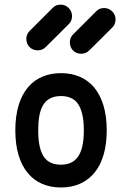

<svg xmlns="http://www.w3.org/2000/svg" viewBox="-20 -831 541 851"><path d="M250.5 -506.8C192.4 -506.8 141.1 -487.3 105.5 -445.8C69.8 -404.3 47.9 -341.3 47.9 -253.4C47.9 -170.9 67.4 -107.4 102.5 -64.9C137.2 -22 188 0 250.5 0C314.5 0 365.2 -23.9 399.9 -66.9C434.6 -109.9 453.1 -173.3 453.1 -253.4C453.1 -338.9 432.1 -401.4 397 -443.8C361.3 -486.3 309.6 -506.8 250.5 -506.8ZM323.2 -374C342.8 -348.1 351.6 -306.2 351.6 -253.4C351.6 -194.3 341.3 -157.2 323.7 -133.8C305.7 -109.9 279.8 -101.1 250.5 -101.1C189.5 -101.1 149.4 -133.8 149.4 -253.4C149.4 -342.8 169.9 -405.3 250.5 -405.3C281.7 -405.3 307.1 -395 323.2 -374ZM233.9 -673.3 284.7 -724.1C294.4 -732.9 299.3 -745.1 299.3 -760.3C299.3 -787.6 276.4 -810.5 249 -810.5C233.9 -810.5 222.2 -805.7 212.9 -795.4L111.8 -694.3C101.6 -684.6 96.7 -672.4 96.7 -658.2C96.7 -629.4 118.2 -607.9 147 -607.9C161.1 -607.9 173.3 -612.8 183.1 -623ZM426.8 -658.2 477.5 -709C487.3 -717.8 492.2 -730 492.2 -745.1C492.2 -772.5 469.2 -795.4 441.9 -795.4C426.8 -795.4 415 -790.5 405.8 -780.3L304.7 -679.2C294.4 -669.4 289.6 -657.2 289.6 -643.1C289.6 -614.3 311 -592.8 339.8 -592.8C354 -592.8 366.2 -597.7 376 -607.9Z"/></svg>

Font: LOB TGL 0-17
Style: Regular
Weight: 400
Designer: Peter Wiegel + adaptations and expanded glyphset by Studio LOB
Foundry: Peter Wiegel + adaptations and expanded glyphset by Studio LOB
Version: Version 1.003;Glyphs 3.1.2 (3151)